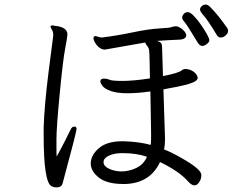

<svg xmlns="http://www.w3.org/2000/svg" viewBox="-20 -813 1040 840"><path d="M623 -127Q578 -143 518 -143H514Q480 -143 456.5 -132Q433 -121 433 -103.5Q433 -86 456.5 -75Q480 -64 509 -63H512Q544 -63 576 -78Q608 -93 623 -127ZM680 -104Q637 -12 529 -8H520Q448 -8 412.5 -36Q377 -64 377 -98V-99Q378 -135 413 -165Q448 -195 515 -195H520Q590 -193 639 -179Q641 -192 641 -206V-232L638 -413Q582 -405 537 -405Q492 -405 464.5 -415Q437 -425 428 -437.5Q419 -450 419 -456Q419 -469 434 -469Q449 -469 459 -464Q469 -459 516.5 -459Q564 -459 636 -470Q635 -512 634.5 -546Q634 -580 632.5 -592Q631 -604 624 -612Q617 -620 615 -627L439 -596Q415 -596 396 -626Q389 -638 389 -645.5Q389 -653 393 -654L397 -655Q402 -655 409.5 -652Q417 -649 427 -649Q492 -657 561 -671.5Q630 -686 676.5 -688.5Q723 -691 731 -694.5Q739 -698 749 -698H752Q762 -697 777 -685.5Q792 -674 795 -660Q795 -641 764.5 -639.5Q734 -638 711 -637Q688 -636 667 -634Q681 -630 685 -624Q689 -618 689 -607.5Q689 -597 690.5 -562Q692 -527 693 -480Q764 -494 776 -506Q780 -510 788 -511H792Q810 -511 826 -500Q842 -489 845 -473Q845 -457 805 -445.5Q765 -434 695 -422L702 -205Q702 -181 698 -159Q724 -150 771 -123.5Q818 -97 839.5 -78.5Q861 -60 861 -47.5Q861 -35 856 -24Q836 17 804 -18Q764 -64 680 -104ZM308 -259Q315 -258 315 -249Q315 -237 254 -11Q249 7 226 7Q216 7 206 2Q171 -14 171 -222V-255Q174 -351 192.5 -498.5Q211 -646 212 -649.5Q213 -653 213 -659Q213 -665 212 -671Q211 -677 206 -685Q201 -693 201 -697V-698Q202 -702 210 -702L220 -700Q275 -695 275 -662Q275 -653 265 -600Q255 -547 241 -400.5Q227 -254 227 -205V-146Q227 -136 228 -128Q252 -172 269 -206L289 -246Q295 -259 304 -259ZM846 -625Q798 -705 787.5 -716.5Q777 -728 777 -736Q777 -744 784 -752Q791 -760 801.5 -760Q812 -760 828 -743.5Q844 -727 859.5 -704.5Q875 -682 885.5 -663Q896 -644 896 -636.5Q896 -629 885 -620.5Q874 -612 864.5 -612Q855 -612 846 -625ZM978 -678Q978 -664 959 -652Q953 -649 944 -649Q935 -649 929 -659Q889 -725 872 -744Q855 -763 855 -771Q855 -779 862.5 -786Q870 -793 879.5 -793Q889 -793 900 -782Q935 -747 975 -689Q978 -683 978 -678Z"/></svg>

Font: LXGW WenKai Lite
Style: Regular
Weight: 400
Designer: LXGW / Fontworks Inc.
Foundry: LXGW / Fontworks Inc.
Version: Version 1.511; March 25, 2025